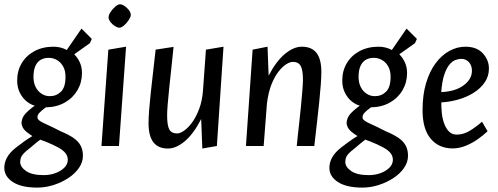

<svg xmlns="http://www.w3.org/2000/svg" viewBox="-35 -679 2315 893"><path d="M138.2 193.5Q64.4 193.5 24.7 167.6Q-15 141.7 -15 101.6Q-15 77.1 -2.5 53.9Q9.9 30.6 39.5 7.2Q57.5 -6.8 76.3 -20.4Q95.2 -34 115.7 -46.3Q85.6 -65.2 75.9 -78.3Q66.2 -91.3 65 -106.8Q66.2 -130.5 81.2 -148Q96.3 -165.5 126.5 -187.7Q107.7 -192.3 88.8 -207.5Q70 -222.6 57.4 -247.4Q44.9 -272.1 44.9 -304.1Q44.9 -350 66.1 -385.4Q87.4 -420.8 125.5 -441.3Q163.7 -461.8 214.3 -461.8Q230.5 -461.8 246.4 -457.9Q262.3 -453.9 275.5 -446.5L344 -546L392 -498L383 -478.2L310.3 -426.5Q326.8 -409.9 336.6 -388Q346.3 -366.1 346.3 -339.3Q346.3 -295.5 325.3 -259.6Q304.4 -223.6 266.5 -202.1Q228.6 -180.6 178.3 -179.8Q158.3 -165.4 147.5 -153.6Q136.8 -141.8 139.9 -128.9Q142.5 -117.7 174 -103.9Q205.4 -90 248.1 -68Q284.8 -52.8 307.3 -37.1Q329.7 -21.3 340.2 -1.4Q350.7 18.4 350.7 45.7Q350.7 75.1 332.3 101.9Q313.9 128.7 282.9 149Q252 169.4 214.3 181.5Q176.6 193.5 138.2 193.5ZM168 135.5Q198.4 135.5 223.5 126Q248.7 116.5 264.5 100.5Q280.3 84.5 280.3 64.3Q280.3 46.8 269.5 33.2Q258.6 19.5 234.9 6.4Q211.2 -6.7 173.1 -21.9Q167.3 -23.9 162 -25.7Q156.7 -27.6 152.2 -29.6Q141.5 -21.2 130.4 -12.5Q119.4 -3.7 108.5 6Q82.7 25.5 70.9 39.6Q59 53.6 59 74.5Q59 97.4 86.2 116.4Q113.5 135.5 168 135.5ZM196.3 -231.7Q227.3 -231.7 248.5 -252.5Q269.7 -273.3 269.7 -321.7Q269.7 -350.3 258.7 -369.9Q247.7 -389.5 230 -399.7Q212.2 -410 191.7 -410Q169.8 -410 153.9 -400.6Q138 -391.3 129.3 -371.6Q120.7 -352 120.7 -321Q120.7 -294 131.1 -273.8Q141.5 -253.6 158.9 -242.7Q176.3 -231.7 196.3 -231.7Z M436.9 0 468.9 -448 551.3 -461.8 518.3 0ZM519.7 -550.2Q511.3 -550.2 499.4 -557.6Q487.5 -565.1 478.8 -576.5Q470 -588 470 -598.1Q470 -609.4 479.6 -623.8Q489.2 -638.2 501.8 -648.6Q514.5 -659.1 522.9 -659.1Q532 -659.1 543.9 -651.3Q555.8 -643.5 564.5 -632.1Q573.3 -620.8 573.3 -609Q573.3 -600.4 563.9 -586Q554.6 -571.6 542.2 -560.9Q529.8 -550.2 519.7 -550.2Z M906 11.8 900.7 -125.4Q865.7 -57.1 825.1 -22.6Q784.5 11.8 745.8 11.8Q700.9 11.8 678.4 -17.3Q655.9 -46.5 655.9 -105.8Q655.9 -129.8 658.6 -166.5Q661.4 -203.1 666 -245.3Q670.6 -287.5 675.3 -328.4Q679.9 -369.2 683.5 -401.2Q687.2 -433.2 688.9 -448.2L772.1 -460.9Q770.8 -446.9 767.6 -415.5Q764.3 -384.2 760.1 -344.9Q755.8 -305.7 751.7 -266Q747.5 -226.3 744.9 -193.3Q742.3 -160.3 742.3 -142.3Q742.3 -95.9 752.4 -77.1Q762.5 -58.3 789.2 -58.3Q801.9 -58.3 820.8 -71Q839.7 -83.8 858.3 -109.2Q877 -134.5 891.4 -172.5Q905.8 -210.4 909.3 -260.7L922.8 -448L1004.5 -461.8L973.7 0Z M1108.9 0 1139.9 -448 1209.3 -461.8 1214.5 -327.4Q1249.5 -394.4 1290.1 -428.1Q1330.7 -461.8 1368.7 -461.8Q1414.4 -461.8 1437 -433.1Q1459.6 -404.3 1459.6 -344.2Q1459.6 -320.2 1456.9 -283.4Q1454.1 -246.7 1449.7 -204.1Q1445.3 -161.5 1440.6 -120.5Q1435.8 -79.5 1432.2 -47.2Q1428.6 -15 1426.8 0H1345.2Q1346.4 -14 1349.7 -44.4Q1352.9 -74.7 1357.2 -112.3Q1361.5 -149.9 1365.1 -188.2Q1368.7 -226.6 1371.3 -258.5Q1374 -290.5 1374 -307.7Q1374 -353.7 1363.4 -372.5Q1352.8 -391.2 1326.7 -391.2Q1314.5 -391.2 1297.3 -380.9Q1280.2 -370.6 1261.6 -347.6Q1243.1 -324.6 1228.1 -287.6Q1213.2 -250.5 1206.5 -197.7L1191.3 0Z M1650.2 193.5Q1576.4 193.5 1536.7 167.6Q1497 141.7 1497 101.6Q1497 77.1 1509.5 53.9Q1521.9 30.6 1551.5 7.2Q1569.5 -6.8 1588.3 -20.4Q1607.2 -34 1627.7 -46.3Q1597.6 -65.2 1587.9 -78.3Q1578.2 -91.3 1577 -106.8Q1578.2 -130.5 1593.2 -148Q1608.3 -165.5 1638.5 -187.7Q1619.7 -192.3 1600.8 -207.5Q1582 -222.6 1569.4 -247.4Q1556.9 -272.1 1556.9 -304.1Q1556.9 -350 1578.1 -385.4Q1599.4 -420.8 1637.5 -441.3Q1675.7 -461.8 1726.3 -461.8Q1742.5 -461.8 1758.4 -457.9Q1774.3 -453.9 1787.5 -446.5L1856 -546L1904 -498L1895 -478.2L1822.3 -426.5Q1838.8 -409.9 1848.6 -388Q1858.3 -366.1 1858.3 -339.3Q1858.3 -295.5 1837.3 -259.6Q1816.4 -223.6 1778.5 -202.1Q1740.6 -180.6 1690.3 -179.8Q1670.3 -165.4 1659.5 -153.6Q1648.8 -141.8 1651.9 -128.9Q1654.5 -117.7 1686 -103.9Q1717.4 -90 1760.1 -68Q1796.8 -52.8 1819.3 -37.1Q1841.7 -21.3 1852.2 -1.4Q1862.7 18.4 1862.7 45.7Q1862.7 75.1 1844.3 101.9Q1825.9 128.7 1794.9 149Q1764 169.4 1726.3 181.5Q1688.6 193.5 1650.2 193.5ZM1680 135.5Q1710.4 135.5 1735.5 126Q1760.7 116.5 1776.5 100.5Q1792.3 84.5 1792.3 64.3Q1792.3 46.8 1781.5 33.2Q1770.6 19.5 1746.9 6.4Q1723.2 -6.7 1685.1 -21.9Q1679.3 -23.9 1674 -25.7Q1668.7 -27.6 1664.2 -29.6Q1653.5 -21.2 1642.4 -12.5Q1631.4 -3.7 1620.5 6Q1594.7 25.5 1582.9 39.6Q1571 53.6 1571 74.5Q1571 97.4 1598.2 116.4Q1625.5 135.5 1680 135.5ZM1708.3 -231.7Q1739.3 -231.7 1760.5 -252.5Q1781.7 -273.3 1781.7 -321.7Q1781.7 -350.3 1770.7 -369.9Q1759.7 -389.5 1742 -399.7Q1724.2 -410 1703.7 -410Q1681.8 -410 1665.9 -400.6Q1650 -391.3 1641.3 -371.6Q1632.7 -352 1632.7 -321Q1632.7 -294 1643.1 -273.8Q1653.5 -253.6 1670.9 -242.7Q1688.3 -231.7 1708.3 -231.7Z M2070.1 11.3Q2006.6 11.3 1968.4 -33.6Q1930.3 -78.5 1930.3 -166.9Q1930.3 -237.6 1946.7 -292.6Q1963.2 -347.6 1991.4 -385.3Q2019.7 -423 2055.5 -442.4Q2091.4 -461.8 2129.2 -461.8Q2182.4 -461.8 2210.7 -430.9Q2239 -400 2239 -360.3Q2239 -324.3 2219.6 -296.1Q2200.3 -267.8 2168.2 -247.6Q2136.1 -227.5 2096.8 -216.2Q2057.6 -204.9 2017.7 -202.8Q2017.3 -179.2 2019.9 -153.1Q2022.6 -127 2031 -104.2Q2039.3 -81.4 2053.4 -67.2Q2067.5 -52.9 2089.1 -52.9Q2120.1 -52.9 2149.1 -70.3Q2178.1 -87.7 2206.9 -112.9L2232.7 -68.6Q2212.6 -49.4 2186.2 -30.9Q2159.7 -12.4 2129.9 -0.5Q2100.1 11.3 2070.1 11.3ZM2017.2 -250.6Q2082.5 -253.4 2121.2 -282Q2160 -310.6 2160 -350Q2160 -374.3 2146.1 -389.8Q2132.2 -405.2 2110.3 -405.2Q2097.4 -405.2 2083.1 -399.8Q2068.8 -394.5 2055.4 -378.6Q2042 -362.6 2031.5 -332.1Q2021.1 -301.6 2017.2 -250.6Z"/></svg>

Font: Ancizar Sans Thin
Style: Italic
Weight: 100
Italic angle: -4°
Designer: Cesar Puertas, Viviana Monsalve, Julian Moncada, Julian Prieto, Jose Castro, Mariel Hernandez, Felipe Aragon, Sara Alarc
Version: Version 8.100